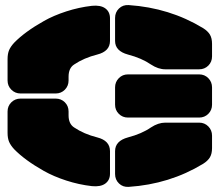

<svg xmlns="http://www.w3.org/2000/svg" viewBox="-20 -728 865 756"><path d="M483.9 -513.2Q433.1 -526.9 433.1 -566.9V-657.2Q433.1 -679.7 448.5 -694.6Q463.9 -709.5 486.8 -708Q647.9 -697.3 779.8 -617.2Q798.3 -605.5 806.6 -591.6Q814.9 -577.6 814.9 -555.2V-505.9Q814.9 -484.4 800.3 -469.7Q785.6 -455.1 764.2 -455.1H630.9Q603 -455.1 574.2 -474.1Q538.1 -499 483.9 -513.2ZM250 -425.8V-411.1Q250 -389.6 235.4 -374.8Q220.7 -359.9 199.2 -359.9H61Q39.6 -359.9 24.7 -374.8Q9.8 -389.6 9.8 -411.1V-495.1Q9.8 -516.6 15.9 -530.8Q22 -544.9 36.1 -560.1Q56.6 -581.1 85.4 -602.3Q114.3 -623.5 152.8 -645.3Q191.4 -667 241 -683.1Q290.5 -699.2 341.8 -705.1Q376 -708.5 394.5 -695.1Q413.1 -681.6 413.1 -655.8V-566.9Q413.1 -525.9 362.8 -513.2Q310.5 -500 272 -474.1Q250 -460 250 -425.8ZM814.9 -383.8V-315.9Q814.9 -294.4 800.3 -279.8Q785.6 -265.1 764.2 -265.1H483.9Q462.4 -265.1 447.8 -279.8Q433.1 -294.4 433.1 -315.9V-383.8Q433.1 -405.3 447.8 -420.2Q462.4 -435.1 483.9 -435.1H764.2Q785.6 -435.1 800.3 -420.2Q814.9 -405.3 814.9 -383.8ZM250 -289.1V-273.9Q250 -240.2 272 -226.1Q310.5 -200.2 362.8 -187Q413.1 -174.3 413.1 -132.8V-43.9Q413.1 -18.6 394.5 -5.1Q376 8.3 341.8 4.9Q290.5 -1 241 -17.1Q191.4 -33.2 152.8 -54.9Q114.3 -76.7 85.4 -97.9Q56.6 -119.1 36.1 -140.1Q22 -155.3 15.9 -169.4Q9.8 -183.6 9.8 -205.1V-289.1Q9.8 -310.5 24.7 -325.2Q39.6 -339.8 61 -339.8H199.2Q220.7 -339.8 235.4 -325.2Q250 -310.5 250 -289.1ZM483.9 -187Q538.1 -201.2 574.2 -226.1Q603 -245.1 630.9 -245.1H764.2Q785.6 -245.1 800.3 -230.2Q814.9 -215.3 814.9 -193.8V-145Q814.9 -122.6 806.6 -108.6Q798.3 -94.7 779.8 -83Q647.9 -2.9 486.8 7.8Q463.9 9.3 448.5 -5.6Q433.1 -20.5 433.1 -43V-132.8Q433.1 -173.3 483.9 -187Z"/></svg>

Font: Nastup Soft
Style: Regular
Weight: 400
Designer: Maksym Kobuzan
Foundry: Zakznak
Version: Version 1.020;hotconv 1.0.109;makeotfexe 2.5.65596